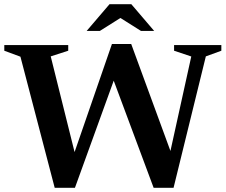

<svg xmlns="http://www.w3.org/2000/svg" viewBox="-26 -891 1076 916"><path d="M535.5 -558.5 331.5 5H235L71.5 -620.5L-5.5 -649V-676H299.5V-649L216 -622L342.5 -114.5L312 -114L508 -681H600L812 -103L770 -93L886.5 -621.5L804.5 -649V-676H1030V-649L956 -622L802 5H707L500 -550.5ZM537 -812.5H560L450.5 -743.5H387.5L496.5 -871H600.5L709.5 -743.5H646.5Z"/></svg>

Font: Newsreader 16pt SemiBold
Style: Regular
Weight: 600
Designer: Hugues Gentile
Foundry: Production Type
Version: Version 1.003